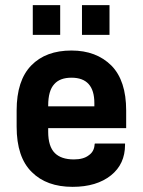

<svg xmlns="http://www.w3.org/2000/svg" viewBox="-20 -723 557 749"><path d="M214.8 -703.1V-586.9H107.9V-703.1ZM407.2 -703.1V-586.9H299.8V-703.1ZM168 -209Q168 -151.9 193.8 -126Q218.8 -101.1 268.1 -101.1Q305.7 -101.1 326.2 -117.2Q347.7 -131.8 349.1 -160.2L350.1 -163.1H467.8V-158.2Q467.8 -83 413.1 -39.1Q356.9 5.9 263.2 5.9Q161.6 5.9 104 -51.8Q44.9 -109.4 44.9 -229V-292Q44.9 -409.2 102.1 -467.8Q158.7 -525.9 258.8 -525.9Q356 -525.9 415 -466.8Q472.2 -408.2 472.2 -292V-223.1H168ZM191.9 -395Q168 -369.6 168 -311V-308.1H348.1V-320.8Q348.1 -419.9 258.8 -419.9Q213.9 -419.9 191.9 -395Z"/></svg>

Font: D-DIN-PRO
Style: Bold
Weight: 700
Designer: Charles Nix
Foundry: Datto Inc.
Version: Version 1.000;hotconv 1.0.109;makeotfexe 2.5.65596